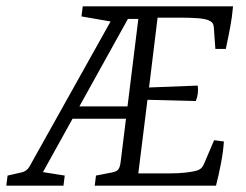

<svg xmlns="http://www.w3.org/2000/svg" viewBox="-46 -588 779 608"><path d="M254 0 258 -32 309 -42Q324 -45 329 -52Q334 -59 336 -75L397 -568H692Q689 -534 683 -502Q677 -470 669 -433H636L631 -503Q630 -511 626.5 -515.5Q623 -520 614 -524Q601 -529 577.5 -530.5Q554 -532 534 -532H453L426 -311L580 -317Q582 -305 580.5 -292.5Q579 -280 574 -268L421 -272L392 -39H493Q519 -39 542 -41.5Q565 -44 578 -48Q589 -52 593.5 -58Q598 -64 600 -69L632 -144L663 -140Q661 -109 654 -72Q647 -35 638 0ZM-26 0 -22 -32 22 -42Q39 -46 47 -60L331 -568H422L399 -528H359L90 -43L159 -32L155 0ZM157 -212 174 -251H386L381 -212ZM316 -518 212 -536 216 -568H352Z"/></svg>

Font: Yrsa Light
Style: Italic
Weight: 300
Italic angle: -7.10001°
Designer: Anna Giedrys (Yrsa+Rasa design), David Brezina (Yrsa art-direction, Rasa art-direction, design)
Foundry: Rosetta Type Foundry
Version: Version 2.004